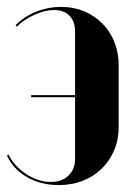

<svg xmlns="http://www.w3.org/2000/svg" viewBox="-20 -525 393 555"><path d="M323 -158Q323 -121 310 -90.5Q297 -60 274 -37.5Q251 -15 219.5 -2.5Q188 10 150 10Q98 10 58 -13Q18 -36 0 -76L5 -78Q12 -62 25.5 -47.5Q39 -33 55.5 -22Q72 -11 90.5 -5Q109 1 127 1Q159 1 178 -17.5Q197 -36 197 -66V-244H70V-250H197V-434Q197 -463 181 -479.5Q165 -496 136 -496Q110 -496 79 -482Q48 -468 29 -448L25 -452Q49 -477 84 -491Q119 -505 157 -505Q193 -505 223 -492.5Q253 -480 275.5 -457.5Q298 -435 310.5 -404Q323 -373 323 -337Z"/></svg>

Font: Moniqa Black Display
Style: Regular
Weight: 900
Designer: Rajesh Rajput
Foundry: Rajesh Rajput
Version: Version 1.000